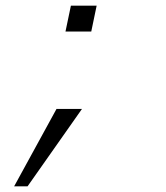

<svg xmlns="http://www.w3.org/2000/svg" viewBox="-20 -475 586 677"><path d="M301.8 -363.8H210.9L230 -455.1H320.8ZM269 -90.8 77.1 182.1H29.8L179.2 -90.8Z"/></svg>

Font: Anonymous Pro
Style: Italic
Weight: 400
Italic angle: -12°
Monospace: yes
Designer: Mark Simonson
Version: Version 1.003